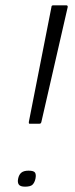

<svg xmlns="http://www.w3.org/2000/svg" viewBox="-20 -693 280 720"><path d="M91 -229Q89 -229 88.5 -230.5Q88 -232 88 -235L173 -667Q173 -670 174.5 -671.5Q176 -673 180 -673H229Q234 -673 234 -667L135 -235Q134 -232 132.5 -230.5Q131 -229 127 -229ZM113 -23Q110 -9 102.5 -1Q95 7 74 7Q56 7 50.5 -1Q45 -9 48 -23Q51 -38 60 -45.5Q69 -53 87 -53Q107 -53 111.5 -45.5Q116 -38 113 -23Z"/></svg>

Font: Glory Thin Light
Style: Italic
Weight: 300
Italic angle: -12°
Version: Version 1.011